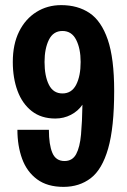

<svg xmlns="http://www.w3.org/2000/svg" viewBox="-20 -718 496 750"><path d="M228 12Q165 12 125 -17.5Q85 -47 66.5 -97.5Q48 -148 48 -211H171Q171 -153 184.5 -121Q198 -89 232 -89Q263 -89 277.5 -116Q292 -143 296.5 -192.5Q301 -242 302 -309Q285 -284 257 -269.5Q229 -255 196 -255Q141 -255 104 -284Q67 -313 48.5 -363Q30 -413 30 -476Q30 -545 54.5 -594.5Q79 -644 122 -671Q165 -698 219 -698Q284 -698 330 -667Q376 -636 401 -563Q426 -490 426 -363Q426 -220 402.5 -138Q379 -56 334.5 -22Q290 12 228 12ZM224 -353Q260 -353 277.5 -387Q295 -421 295 -476Q295 -528 277.5 -562.5Q260 -597 224 -597Q188 -597 171 -562.5Q154 -528 154 -476Q154 -421 171 -387Q188 -353 224 -353Z"/></svg>

Font: Archivo Narrow
Style: Bold
Weight: 700
Designer: Hector Gatti
Foundry: Omnibus-Type
Version: Version 3.002